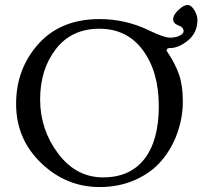

<svg xmlns="http://www.w3.org/2000/svg" viewBox="-20 -741 818 775"><path d="M667 -547Q657 -547 654 -542.5Q651 -538 654 -534Q687 -485 702.5 -440.5Q718 -396 718 -331.5Q718 -267 696 -204.5Q674 -142 632.5 -93Q591 -44 526 -15Q461 14 382 14Q247 14 146 -83Q45 -180 45 -321.5Q45 -463 135 -563.5Q225 -664 382 -664Q488 -664 582 -618Q643 -589 666 -589Q689 -589 705 -597Q721 -605 721 -615Q721 -631 700 -638.5Q679 -646 679 -663.5Q679 -681 700.5 -701Q722 -721 737 -721Q752 -721 764.5 -700Q777 -679 777 -661Q777 -609 739 -578Q701 -547 667 -547ZM563 -99.5Q621 -174 621 -312.5Q621 -451 557 -538Q493 -625 381 -625Q269 -625 205.5 -543Q142 -461 142 -339.5Q142 -218 214.5 -121.5Q287 -25 396 -25Q505 -25 563 -99.5Z"/></svg>

Font: EB Garamond
Style: Regular
Weight: 400
Version: Version 0.012